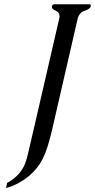

<svg xmlns="http://www.w3.org/2000/svg" viewBox="-20 -706 455 920"><path d="M230.5 -87.9Q208.5 8.3 184.6 55.2Q160.6 102.1 121.1 135.3Q66.9 180.2 8.8 194.8L14.2 170.4Q36.1 158.7 56.9 140.4Q77.6 122.1 93.8 92.3Q104 72.3 112.8 36.1Q121.6 0 141.1 -85L263.2 -614.3Q265.1 -622.1 265.1 -627.9Q265.1 -647.5 246.8 -654.8Q228.5 -662.1 228.5 -672.9Q228.5 -674.3 229 -675.8Q231.4 -685.5 241.2 -685.5H406.7Q415 -685.5 415 -679.2Q415 -677.7 415 -675.8Q412.1 -663.1 385.5 -654.3Q358.9 -645.5 351.6 -614.3Z"/></svg>

Font: Caudex
Style: Italic
Weight: 400
Italic angle: -13°
Version: Version 1.04